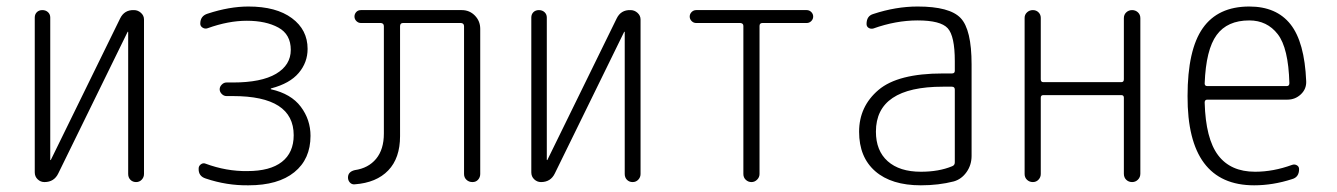

<svg xmlns="http://www.w3.org/2000/svg" viewBox="-20 -550 4040 580"><path d="M114.3 0Q102.5 0 93.8 -8.3Q85 -16.6 85 -29.3V-497.1Q85 -506.8 91.3 -513.2Q97.7 -519.5 107.9 -519.5Q118.2 -519.5 125 -513.2Q131.8 -506.8 131.8 -497.1V-67.4Q131.8 -66.4 132.8 -66.4Q133.8 -66.4 133.8 -67.4L342.8 -494.1Q355.5 -520.5 384.8 -519.5Q396.5 -519.5 405.8 -511.2Q415 -502.9 415 -491.2V-24.4Q415 -14.6 408.2 -7.3Q401.4 0 391.1 0Q380.9 0 374 -6.8Q367.2 -13.7 367.2 -24.4V-453.1Q367.2 -454.1 366.2 -454.1Q365.2 -454.1 365.2 -453.1L156.2 -26.4Q143.6 0 114.3 0Z M601.6 -10.7Q579.1 -17.6 580.1 -41Q580.1 -48.8 586.9 -53.7Q593.8 -58.6 600.6 -55.7Q664.1 -32.2 727.5 -33.2Q795.9 -33.2 831.5 -61Q867.2 -88.9 867.2 -141.6Q867.2 -259.8 683.6 -259.8H664.1Q656.2 -259.8 649.9 -266.1Q643.6 -272.5 643.6 -280.3Q643.6 -288.1 649.9 -294.4Q656.2 -300.8 664.1 -300.8H683.6Q769.5 -300.8 814 -327.1Q858.4 -353.5 858.4 -399.4Q858.4 -446.3 820.8 -466.8Q783.2 -487.3 725.6 -487.3Q669.9 -487.3 607.4 -464.8Q599.6 -461.9 592.3 -466.3Q585 -470.7 585 -478.5Q585 -502 607.4 -508.8Q672.9 -530.3 730.5 -530.3Q814.5 -530.3 861.8 -495.1Q909.2 -460 909.2 -402.3Q909.2 -361.3 882.3 -329.6Q855.5 -297.9 799.8 -283.2Q797.9 -283.2 797.9 -281.2Q797.9 -280.3 798.8 -280.3Q859.4 -266.6 888.7 -227.5Q918 -188.5 918 -139.6Q918 -69.3 869.1 -29.8Q820.3 9.8 730.5 9.8Q665 10.7 601.6 -10.7Z M1051.8 6.8Q1043 7.8 1037.1 1.5Q1031.2 -4.9 1031.2 -13.7Q1031.2 -31.2 1051.8 -36.1Q1092.8 -42 1116.2 -70.3Q1139.6 -98.6 1139.6 -146.5V-470.7Q1139.6 -479.5 1130.9 -480.5H1070.3Q1062.5 -480.5 1056.6 -486.3Q1050.8 -492.2 1050.8 -500Q1050.8 -507.8 1056.2 -513.7Q1061.5 -519.5 1070.3 -519.5H1375Q1398.4 -519.5 1414.6 -502.9Q1430.7 -486.3 1430.7 -462.9V-24.4Q1430.7 -14.6 1424.3 -7.3Q1418 0 1407.2 0Q1396.5 0 1389.2 -6.8Q1381.8 -13.7 1381.8 -24.4V-470.7Q1381.8 -479.5 1373 -480.5H1197.3Q1188.5 -480.5 1188.5 -470.7V-138.7Q1188.5 -72.3 1152.8 -35.2Q1117.2 2 1051.8 6.8Z M1614.3 0Q1602.5 0 1593.8 -8.3Q1585 -16.6 1585 -29.3V-497.1Q1585 -506.8 1591.3 -513.2Q1597.7 -519.5 1607.9 -519.5Q1618.2 -519.5 1625 -513.2Q1631.8 -506.8 1631.8 -497.1V-67.4Q1631.8 -66.4 1632.8 -66.4Q1633.8 -66.4 1633.8 -67.4L1842.8 -494.1Q1855.5 -520.5 1884.8 -519.5Q1896.5 -519.5 1905.8 -511.2Q1915 -502.9 1915 -491.2V-24.4Q1915 -14.6 1908.2 -7.3Q1901.4 0 1891.1 0Q1880.9 0 1874 -6.8Q1867.2 -13.7 1867.2 -24.4V-453.1Q1867.2 -454.1 1866.2 -454.1Q1865.2 -454.1 1865.2 -453.1L1656.2 -26.4Q1643.6 0 1614.3 0Z M2083 -480.5Q2075.2 -480.5 2069.3 -486.3Q2063.5 -492.2 2063.5 -500Q2063.5 -507.8 2069.3 -513.7Q2075.2 -519.5 2083 -519.5H2417Q2424.8 -519.5 2430.7 -513.7Q2436.5 -507.8 2436.5 -500Q2436.5 -492.2 2430.7 -486.3Q2424.8 -480.5 2417 -480.5H2283.2Q2274.4 -480.5 2274.4 -471.7V-24.4Q2274.4 -14.6 2267.1 -7.3Q2259.8 0 2250 0Q2240.2 0 2232.9 -6.8Q2225.6 -13.7 2225.6 -24.4V-471.7Q2225.6 -479.5 2216.8 -480.5Z M2828.1 -288.1Q2626 -288.1 2626 -152.3Q2626 -94.7 2661.6 -63Q2697.3 -31.2 2761.7 -31.2Q2816.4 -31.2 2856.4 -47.9Q2864.3 -50.8 2864.3 -59.6V-279.3Q2864.3 -288.1 2855.5 -288.1ZM2761.7 9.8Q2672.9 9.8 2624 -32.7Q2575.2 -75.2 2575.2 -151.9Q2575.2 -228.5 2633.8 -278.3Q2692.4 -328.1 2828.1 -328.1H2855.5Q2864.3 -328.1 2864.3 -335.9V-365.2Q2864.3 -441.4 2842.8 -464.8Q2821.3 -488.3 2752 -488.3Q2686.5 -488.3 2618.2 -463.9Q2610.4 -461.9 2604 -465.8Q2597.7 -469.7 2597.7 -477.5Q2597.7 -502 2618.2 -507.8Q2686.5 -530.3 2752 -530.3Q2848.6 -530.3 2881.8 -495.6Q2915 -460.9 2915 -355.5V-79.1Q2915 -51.8 2899.9 -30.3Q2884.8 -8.8 2861.3 -2Q2815.4 9.8 2761.7 9.8Z M3075.2 -24.4V-496.1Q3075.2 -505.9 3082.5 -512.7Q3089.8 -519.5 3100.1 -519.5Q3110.4 -519.5 3117.2 -512.7Q3124 -505.9 3124 -496.1V-310.5Q3124 -301.8 3131.8 -301.8H3367.2Q3375 -301.8 3375 -310.5V-495.1Q3375 -505.9 3382.3 -512.7Q3389.6 -519.5 3399.9 -519.5Q3410.2 -519.5 3417.5 -512.7Q3424.8 -505.9 3424.8 -495.1V-25.4Q3424.8 -14.6 3417.5 -7.3Q3410.2 0 3399.9 0Q3389.6 0 3382.3 -6.8Q3375 -13.7 3375 -25.4V-254.9Q3375 -262.7 3367.2 -262.7H3131.8Q3124 -262.7 3124 -254.9V-24.4Q3124 -14.6 3117.2 -7.3Q3110.4 0 3100.1 0Q3089.8 0 3082.5 -6.8Q3075.2 -13.7 3075.2 -24.4Z M3753.9 -488.3Q3687.5 -488.3 3655.3 -444.3Q3623 -400.4 3619.1 -297.9Q3619.1 -290 3627 -290H3867.2Q3875 -290 3875 -298.8Q3872.1 -405.3 3839.8 -446.8Q3807.6 -488.3 3753.9 -488.3ZM3768.6 9.8Q3566.4 9.8 3567.4 -259.8Q3567.4 -399.4 3613.3 -464.8Q3659.2 -530.3 3753.9 -530.3Q3835.9 -530.3 3878.4 -476.6Q3920.9 -422.9 3925.8 -304.7Q3926.8 -281.2 3909.7 -265.1Q3892.6 -249 3869.1 -249H3627Q3619.1 -249 3619.1 -240.2Q3622.1 -130.9 3659.7 -81.1Q3697.3 -31.2 3771.5 -31.2Q3826.2 -31.2 3882.8 -51.8Q3890.6 -54.7 3897.5 -50.8Q3904.3 -46.9 3904.3 -39.1Q3904.3 -14.6 3882.8 -8.8Q3825.2 9.8 3768.6 9.8Z"/></svg>

Font: Rounded Mgen+ 1mn light
Style: Regular
Weight: 200
Designer: [Source Han Sans]
Ryoko NISHIZUKA  (kana & ideographs); Paul D. Hunt (Latin, Greek & Cyrillic); Wenlong ZHANG  (bopomofo
Version: Version 1.059.20150602